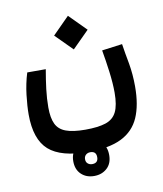

<svg xmlns="http://www.w3.org/2000/svg" viewBox="-84 -529 754 887"><g transform="rotate(-10 293.0 -86.0)"><path d="M279.3 174.3Q151.4 174.3 94.2 123.8Q37.1 73.2 37.1 -43.9Q37.1 -83 43.2 -135Q49.3 -187 64.5 -236.3H151.4Q143.1 -189.5 137.7 -145.5Q132.3 -101.6 132.3 -59.6Q132.3 -10.7 145.8 17.6Q159.2 45.9 192.1 58.3Q225.1 70.8 283.2 70.8Q343.3 70.8 378.9 59.1Q414.6 47.4 430.2 15.9Q445.8 -15.6 445.8 -74.2Q445.8 -118.2 438.7 -173.1Q431.6 -228 422.9 -276.4L518.6 -289.1Q524.9 -247.1 534.7 -195.3Q543.9 -143.1 543.9 -85.9Q543.9 1 518.6 58.8Q493.2 116.7 435.1 145.5Q377 174.3 279.3 174.3ZM294.9 -303.7 216.3 -382.3 294.9 -461.4 373.5 -382.3ZM286.6 288.6Q249.5 288.6 226.1 266.1Q202.6 243.7 202.6 205.1Q202.6 167 226.8 144.3Q251 121.6 286.6 121.6Q322.8 121.6 346.9 143.3Q371.1 165 371.1 205.1Q371.1 244.6 346.9 266.6Q322.8 288.6 286.6 288.6ZM286.6 232.9Q314.9 232.9 314.9 205.1Q314.9 177.2 287.1 177.2Q274.4 177.2 266.1 184.8Q257.8 192.4 257.8 205.1Q257.8 218.8 266.4 225.8Q274.9 232.9 286.6 232.9Z"/></g></svg>

Font: CaskaydiaMono NF
Style: Regular
Weight: 400
Designer: Aaron Bell
Foundry: Saja Typeworks
Version: Version 2111.001; ttfautohint (v1.8.4);Nerd Fonts 3.1.1